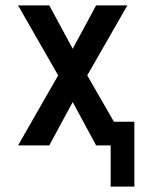

<svg xmlns="http://www.w3.org/2000/svg" viewBox="-20 -540 540 713"><path d="M479 153H391V0H337L250 -161L163 0H47L196 -260L47 -520H163L250 -359L337 -520H453L304 -260L403 -88H479Z"/></svg>

Font: Iosevka Custom Semibold
Style: Regular
Weight: 600
Designer: Belleve Invis
Foundry: Belleve Invis
Version: Version 27.0.2; ttfautohint (v1.8.4)